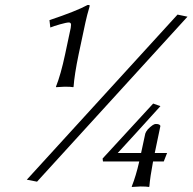

<svg xmlns="http://www.w3.org/2000/svg" viewBox="-20 -659 764 762"><path d="M684.6 -601.1 724.1 -592.8 127 62 86.4 54.2ZM502.9 81.1Q519.5 39.6 532.7 -18.1H388.7L387.2 -29.8L587.9 -248L616.7 -237.8L521.5 -132.8Q459 -65.4 447.3 -51.8H540L556.6 -128.9Q558.6 -135.7 566.9 -146Q587.9 -167 597.7 -167Q602.1 -167 605.7 -166.5Q609.4 -166 613.3 -163.6Q617.2 -161.1 616.2 -157.2L594.2 -51.8H643.1L629.9 -18.1H587.4Q575.7 43.9 572.8 81.1L571.3 83Q562.5 81.1 537.6 81.1L503.4 83ZM238.3 -442.9 256.3 -527.8Q262.2 -551.8 262 -560.8Q261.7 -569.8 253.4 -569.8Q244.1 -569.8 218.3 -562.5Q192.4 -555.2 179.7 -549.8L176.3 -579.1Q282.7 -614.7 327.6 -639.2H334Q336.4 -639.2 335.4 -632.8Q325.2 -598.6 318.8 -568.8L292 -442.9Q275.4 -362.8 272 -314.9L270.5 -313Q261.7 -314.9 236.8 -314.9L202.6 -313L202.1 -314.9Q221.2 -362.8 238.3 -442.9Z"/></svg>

Font: Linux Biolinum G
Style: Italic
Weight: 400
Italic angle: -12°
Designer: Philipp H. Poll
Foundry: Philipp H. Poll
Version: Version 0.5.1